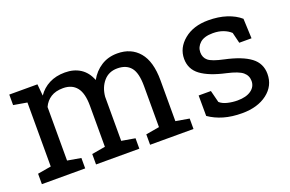

<svg xmlns="http://www.w3.org/2000/svg" viewBox="-75 -796 1606 1064"><g transform="rotate(-20 727.5 -264.0)"><path d="M24.4 -61.5 104 -75.2V-452.6L24.4 -466.3V-528.3H190.4L196.8 -459.5Q222.2 -497.1 262.2 -517.6Q302.2 -538.1 355 -538.1Q407.7 -538.1 445.6 -513.7Q483.4 -489.3 502.4 -440.4Q527.3 -485.4 568.4 -511.7Q609.4 -538.1 664.1 -538.1Q745.1 -538.1 792 -482.7Q838.9 -427.2 838.9 -315.9V-75.2L918.5 -61.5V0H662.6V-61.5L742.2 -75.2V-316.9Q742.2 -395 715.3 -427.5Q688.5 -460 635.7 -460Q585.4 -460 554.9 -424.6Q524.4 -389.2 519.5 -335.4V-75.2L599.1 -61.5V0H343.8V-61.5L423.3 -75.2V-316.9Q423.3 -391.1 395.8 -425.5Q368.2 -460 315.9 -460Q272 -460 243.7 -441.9Q215.3 -423.8 200.2 -391.1V-75.2L279.8 -61.5V0H24.4Z M1392.6 -362.3H1320.3L1304.7 -425.8Q1287.1 -442.4 1260.5 -452.4Q1233.9 -462.4 1200.2 -462.4Q1148.9 -462.4 1124 -439.9Q1099.1 -417.5 1099.1 -385.7Q1099.1 -354.5 1121.1 -336.4Q1143.1 -318.4 1210.4 -304.2Q1310.5 -282.7 1359.4 -245.8Q1408.2 -209 1408.2 -147Q1408.2 -76.7 1351.3 -33.2Q1294.4 10.3 1202.6 10.3Q1142.6 10.3 1094.7 -3.7Q1046.9 -17.6 1009.3 -43.9L1008.8 -164.6H1081.1L1099.1 -93.8Q1115.7 -78.6 1144.3 -71.8Q1172.9 -64.9 1202.6 -64.9Q1253.9 -64.9 1283 -85.7Q1312 -106.4 1312 -140.1Q1312 -171.9 1287.8 -192.4Q1263.7 -212.9 1196.3 -228Q1100.1 -249 1051.3 -285.2Q1002.4 -321.3 1002.4 -382.8Q1002.4 -447.3 1057.4 -492.7Q1112.3 -538.1 1200.2 -538.1Q1260.3 -538.1 1308.1 -522.5Q1356 -506.8 1387.7 -479Z"/></g></svg>

Font: TypoPRO Roboto Slab
Style: Regular
Weight: 400
Designer: Google
Version: Version 1.100263; 2013; ttfautohint (v0.94.20-1c74) -l 8 -r 